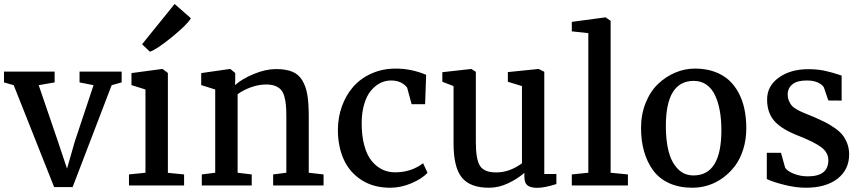

<svg xmlns="http://www.w3.org/2000/svg" viewBox="-20 -905 4210 937"><path d="M244.1 7.8 46.9 -489.3 -0.5 -502.9V-555.7H246.6V-502.9L168.9 -489.3L261.2 -219.2L307.1 -82L344.7 -213.4L436.5 -489.3L368.2 -502.9V-555.7H573.7V-502.9L524.9 -489.3L334.5 7.8Z M711.4 -652.8 673.3 -689 832 -885.3H832.5L911.6 -815.9Q893.1 -784.2 819.1 -724.1Q745.1 -664.1 712.4 -652.8ZM609.4 0V-53.7L689.9 -62V-468.3L621.6 -489.7V-548.3L771 -568.4H773.4L799.3 -548.8V-61.5L878.4 -53.7V0Z M964.8 0V-53.7L1030.3 -62V-468.3L961.9 -489.7V-548.3L1101.6 -568.4H1104L1127.9 -548.8V-510.7L1127 -489.7Q1161.6 -520.5 1219.2 -544.2Q1276.9 -567.9 1326.7 -567.9Q1375 -567.9 1406.2 -555.2Q1437.5 -542.5 1455.3 -512.7Q1473.1 -482.9 1480 -441.7Q1486.8 -400.4 1486.8 -335.9V-62L1559.1 -53.7V0H1313V-53.7L1377.4 -62V-336.4Q1377.4 -370.1 1375.2 -392.8Q1373 -415.5 1367.2 -436Q1361.3 -456.5 1350.3 -468Q1339.4 -479.5 1321.8 -486.1Q1304.2 -492.7 1278.8 -492.7Q1243.2 -492.7 1205.8 -479.5Q1168.5 -466.3 1139.6 -445.3V-62L1208.5 -53.7V0Z M1628.9 -269.5Q1628.9 -330.6 1648.2 -385Q1667.5 -439.5 1703.1 -480.7Q1738.8 -522 1792.7 -546.1Q1846.7 -570.3 1911.6 -570.3Q1986.8 -570.3 2059.6 -540L2054.7 -396.5H1988.8L1966.8 -477.5Q1939.9 -512.2 1887.7 -512.2Q1859.4 -512.2 1834.2 -499Q1809.1 -485.8 1789.1 -461.2Q1769 -436.5 1757.3 -396.7Q1745.6 -356.9 1745.1 -307.6Q1744.6 -243.7 1757.8 -195.3Q1771 -147 1794.2 -119.1Q1817.4 -91.3 1845.9 -77.6Q1874.5 -64 1908.2 -64Q1986.3 -64 2044.9 -108.4L2066.4 -61.5Q2038.6 -32.2 1987.5 -10.5Q1936.5 11.2 1884.3 11.2Q1802.7 11.2 1744.4 -26.4Q1686 -64 1657.7 -126.5Q1629.4 -189 1628.9 -269.5Z M2602.1 11.7Q2569.8 11.7 2554.4 -0.2Q2539.1 -12.2 2539.1 -41.5V-61.5Q2506.3 -32.7 2460.2 -10.7Q2414.1 11.2 2366.2 11.2Q2274.4 11.2 2233.9 -38.6Q2193.4 -88.4 2193.4 -205.1V-484.9L2138.7 -505.9V-552.7L2279.8 -568.4H2280.3L2302.2 -554.7V-210.9Q2302.2 -127.4 2322.5 -95.5Q2342.8 -63.5 2401.9 -63.5Q2466.3 -63.5 2527.3 -107.9V-484.9L2458.5 -505.9V-553.2L2607.9 -568.4H2608.9L2636.2 -554.7V-55.7H2695.3V-6.8Q2637.2 11.7 2602.1 11.7Z M2770.5 0V-53.7L2851.1 -62V-743.2L2770.5 -752V-798.3L2934.6 -820.3H2935.5L2960 -803.2V-62L3044.4 -53.7V0Z M3364.7 -48.8Q3500.5 -48.8 3500.5 -269.5Q3500.5 -321.3 3492.9 -363.8Q3485.4 -406.2 3469.7 -439.7Q3454.1 -473.1 3427.7 -491.7Q3401.4 -510.3 3365.7 -510.3Q3229.5 -510.3 3229.5 -289.6Q3229.5 -219.7 3242.7 -167.2Q3255.9 -114.7 3286.9 -81.8Q3317.9 -48.8 3364.7 -48.8ZM3108.4 -280.3Q3108.4 -347.2 3131.1 -403.3Q3153.8 -459.5 3191.2 -495.1Q3228.5 -530.8 3275.1 -550.5Q3321.8 -570.3 3371.6 -570.3Q3423.8 -570.3 3465.8 -555.4Q3507.8 -540.5 3536.6 -514.4Q3565.4 -488.3 3585 -451.2Q3604.5 -414.1 3613.3 -371.1Q3622.1 -328.1 3622.1 -278.8Q3622.1 -224.6 3607.4 -177.2Q3592.8 -129.9 3567.4 -95.9Q3542 -62 3508.3 -37.4Q3474.6 -12.7 3436.5 -0.7Q3398.4 11.2 3358.9 11.2Q3294.4 11.2 3245.4 -11.2Q3196.3 -33.7 3167 -74.2Q3137.7 -114.7 3123 -166.5Q3108.4 -218.3 3108.4 -280.3Z M3722.2 -31.2V-159.2H3791.5L3811.5 -86.9Q3821.3 -70.3 3853.3 -57.4Q3885.3 -44.4 3922.4 -44.4Q4022.5 -44.4 4022.5 -123Q4022.5 -159.7 3989.5 -185.3Q3956.5 -210.9 3877 -242.2Q3795.9 -273.4 3759.8 -313.7Q3723.6 -354 3723.6 -419.4Q3723.6 -485.4 3780.8 -526.4Q3837.9 -567.4 3925.3 -567.4Q3948.2 -567.4 3970 -565.2Q3991.7 -563 4010.7 -558.3Q4029.8 -553.7 4041.5 -550.5Q4053.2 -547.4 4069.3 -542Q4085.4 -536.6 4087.4 -536.1V-414.1L4022.5 -414.6L4001 -477.5Q3994.1 -491.7 3971.9 -502Q3949.7 -512.2 3918.9 -512.2Q3871.1 -512.7 3847.7 -493.9Q3824.2 -475.1 3824.2 -444.3Q3824.2 -427.2 3830.1 -413.3Q3835.9 -399.4 3843 -390.6Q3850.1 -381.8 3865.5 -372.8Q3880.9 -363.8 3891.4 -359.1Q3901.9 -354.5 3923.1 -345.9Q3944.3 -337.4 3954.6 -333Q3986.8 -318.8 4007.1 -308.6Q4027.3 -298.3 4052 -281.5Q4076.7 -264.6 4090.6 -247.6Q4104.5 -230.5 4114.3 -205.8Q4124 -181.2 4124 -151.9Q4124 -77.1 4067.4 -33Q4010.7 11.2 3912.6 11.2Q3864.3 11.2 3808.6 -2.7Q3752.9 -16.6 3722.2 -31.2Z"/></svg>

Font: HaufeMerriweather
Style: Regular
Weight: 400
Designer: Eben Sorkin ( eben@eyebytes.com )
Foundry: Eben Sorkin
Version: Version 1.56